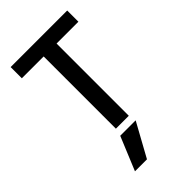

<svg xmlns="http://www.w3.org/2000/svg" viewBox="-294 -824 1188 1188"><g transform="rotate(-45 300.0 -230.0)"><path d="M246 270H141L232 50H367ZM244 0V-632H53V-730H548V-632H357V0Z"/></g></svg>

Font: M PLUS Code Latin Expanded Medium
Style: Regular
Weight: 500
Width: 7
Designer: Coji Morishita
Foundry: UNDERFOREST DESIGN
Version: Version 1.002; ttfautohint (v1.8.3)